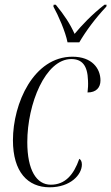

<svg xmlns="http://www.w3.org/2000/svg" viewBox="-20 -786 473 816"><path d="M267 -606H317C345 -654 385 -708 432 -758L433 -766H424C369 -723 328 -679 297 -642C277 -686 254 -721 217 -766H208L207 -758C228 -720 258 -652 267 -606ZM191 10C279 10 328 -43 328 -87C328 -100 323 -108 317 -111C293 -42 256 -1 196 -1C135 -1 96 -63 96 -182C96 -345 173 -535 283 -535C328 -535 352 -509 354 -444C355 -426 354 -409 352 -393C389 -393 407 -414 407 -444C407 -495 371 -545 288 -545C123 -545 35 -347 35 -190C35 -55 98 10 191 10Z"/></svg>

Font: Noto Serif Display Condensed Light
Style: Italic
Weight: 300
Width: 3
Italic angle: -12°
Designer: Monotype Design Team
Foundry: Monotype Imaging Inc.
Version: Version 2.009